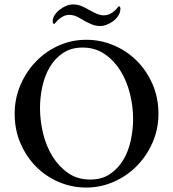

<svg xmlns="http://www.w3.org/2000/svg" viewBox="-20 -834 778 864"><path d="M352 -620Q300 -620 263.5 -595.5Q227 -571 204 -532Q181 -493 170.5 -444.5Q160 -396 160 -348Q160 -291 174 -233.5Q188 -176 216.5 -130Q245 -84 287 -55Q329 -26 386 -26Q438 -26 474.5 -50.5Q511 -75 534.5 -114Q558 -153 568.5 -202Q579 -251 579 -299Q579 -356 564.5 -413.5Q550 -471 521.5 -516.5Q493 -562 450.5 -591Q408 -620 352 -620ZM368 -655Q433 -655 492 -630Q551 -605 595.5 -560.5Q640 -516 666.5 -455Q693 -394 693 -322Q693 -253 666.5 -192.5Q640 -132 595.5 -87Q551 -42 492 -16Q433 10 368 10Q303 10 244.5 -15Q186 -40 142 -84.5Q98 -129 72 -189.5Q46 -250 46 -322Q46 -391 72 -451.5Q98 -512 142 -557.5Q186 -603 244.5 -629Q303 -655 368 -655ZM307 -814Q329 -814 346 -807Q363 -800 380 -790Q397 -780 414.5 -772.5Q432 -765 446 -765Q462 -765 474 -771Q486 -777 494 -784Q502 -791 507.5 -798Q513 -805 516 -806Q519 -806 520.5 -802Q522 -798 522 -795Q522 -780 513.5 -765.5Q505 -751 491.5 -740.5Q478 -730 462 -723.5Q446 -717 432 -717Q410 -717 393.5 -724Q377 -731 360 -740Q343 -751 326.5 -759Q310 -767 293 -767Q277 -767 265.5 -761Q254 -755 245.5 -748Q237 -741 232 -734.5Q227 -728 224 -726Q221 -726 219 -730Q217 -734 217 -737Q217 -752 226 -766Q235 -780 248.5 -790.5Q262 -801 277.5 -807.5Q293 -814 307 -814Z"/></svg>

Font: Vermiglione Medium
Style: Regular
Weight: 500
Version: Version 1.000